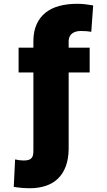

<svg xmlns="http://www.w3.org/2000/svg" viewBox="-20 -780 564 1013"><path d="M137.8 213.1Q116.8 213.1 95.7 211.3Q74.6 209.5 52.6 206L59.7 61.1Q83.5 66.8 105.1 66.8Q122.2 66.8 132.3 63.2Q142.4 59.7 147.7 52.6Q153.1 45.5 154.7 35.3Q156.2 25.2 156.2 11.7V-397.7H78.1V-528.4H156.2V-566.8Q157 -616.5 173.7 -652.9Q190.3 -689.3 220.2 -713.1Q250 -736.9 292.3 -748.4Q334.5 -759.9 386.4 -759.9Q409.4 -759.9 427.6 -757.8L471.6 -751.4L461.6 -612.2Q440.3 -616.5 406.2 -616.5Q392.8 -616.5 381.6 -613.5Q370.4 -610.4 361.9 -604.4Q353.3 -598.4 348.4 -589Q343.4 -579.5 342.3 -566.8V-528.4H453.1V-397.7H342.3V5.7Q341.6 58.9 326.9 98Q312.1 137.1 285.5 162.6Q258.9 188.2 221.2 200.6Q183.6 213.1 137.8 213.1Z"/></svg>

Font: Linik Sans Black
Style: Regular
Weight: 900
Designer: Fonts by Rasmus Andersson / Changes by Cristiano Sobral with parts from Marc Monis
Foundry: rsms
Version: Version 3.020; ttfautohint (v1.6)